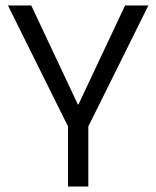

<svg xmlns="http://www.w3.org/2000/svg" viewBox="-20 -680 570 700"><path d="M228 0V-219L9 -660H94L264 -299H266L436 -660H521L302 -219V0Z"/></svg>

Font: Bricolage Grotesque 96pt Light
Style: Regular
Weight: 300
Designer: Mathieu Triay
Foundry: Atelier Triay
Version: Version 1.001; ttfautohint (v1.8.4.7-5d5b);gftools[0.9.33.de